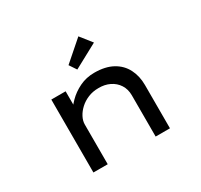

<svg xmlns="http://www.w3.org/2000/svg" viewBox="-160 -990 1252 1197"><g transform="rotate(-30 465.5 -391.0)"><path d="M190 0V-525H293V-385L259 -381Q280 -418 315 -453.5Q350 -489 398.5 -512.5Q447 -536 505 -536Q584 -536 636.5 -507Q689 -478 715 -427Q741 -376 741 -312V0H638V-297Q638 -341 617 -373.5Q596 -406 560 -423.5Q524 -441 479 -440Q439 -440 405 -426Q371 -412 346 -389Q321 -366 307 -339Q293 -312 293 -286V0H242Q219 0 206 0Q193 0 190 0ZM424 -606 390 -657 533 -782 598 -700Z"/></g></svg>

Font: Lexend Tera
Style: Regular
Weight: 400
Designer: Bonnie Shaver-Troup, Thomas Jockin
Foundry: Lexend
Version: Version 1.007